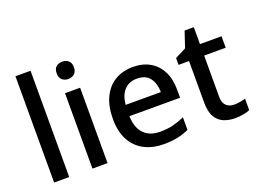

<svg xmlns="http://www.w3.org/2000/svg" viewBox="-112 -1020 1730 1290"><g transform="rotate(-20 753.0 -375.0)"><path d="M191 0H83V-760H191Z M465 -539V0H357V-539ZM412 -745Q436 -745 454.5 -730.5Q473 -716 473 -683Q473 -651 454.5 -636Q436 -621 412 -621Q386 -621 368 -636Q350 -651 350 -683Q350 -716 368 -730.5Q386 -745 412 -745Z M844 -549Q915 -549 966 -519.5Q1017 -490 1045 -435.5Q1073 -381 1073 -305V-246H711Q713 -164 754.5 -120.5Q796 -77 870 -77Q922 -77 962.5 -87Q1003 -97 1046 -116V-26Q1006 -8 964.5 1Q923 10 865 10Q787 10 727 -21Q667 -52 633.5 -113.5Q600 -175 600 -266Q600 -356 630.5 -419.5Q661 -483 716 -516Q771 -549 844 -549ZM843 -466Q787 -466 753 -429.5Q719 -393 713 -326H965Q964 -388 935 -427Q906 -466 843 -466Z M1400 -78Q1421 -78 1443 -82Q1465 -86 1481 -91V-9Q1464 -1 1434.5 4.5Q1405 10 1375 10Q1331 10 1294.5 -5Q1258 -20 1236 -57Q1214 -94 1214 -161V-457H1139V-506L1218 -546L1256 -660H1322V-539H1476V-457H1322V-162Q1322 -119 1343.5 -98.5Q1365 -78 1400 -78Z"/></g></svg>

Font: Noto Sans NKo Unjoined Medium
Style: Regular
Weight: 500
Designer: Monotype Design Team
Foundry: Monotype Imaging Inc.
Version: Version 2.004